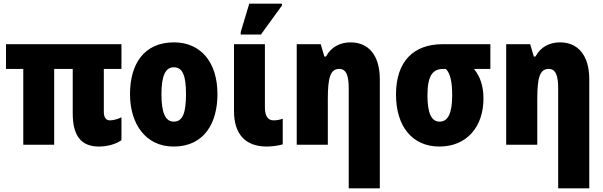

<svg xmlns="http://www.w3.org/2000/svg" viewBox="-20 -796 3315 1056"><path d="M524 10C569 10 618 -3 648 -25V-151C629 -141 603 -134 584 -134C565 -134 551 -148 551 -181V-417H648V-553H13V-417H108V0H278V-417H380V-172C380 -51 425 10 524 10Z M1176 -278C1176 -460 1079 -563 937 -563C772 -563 695 -444 695 -278C695 -120 777 10 935 10C1106 10 1176 -123 1176 -278ZM868 -277C868 -378 889 -426 936 -426C986 -426 1003 -377 1003 -278C1003 -178 986 -127 936 -127C888 -127 868 -179 868 -277Z M1304 -606H1415L1531 -766V-776H1351L1304 -620ZM1445 10C1473 10 1508 6 1535 -2V-143C1517 -137 1502 -134 1485 -134C1455 -134 1437 -155 1437 -206V-553H1267V-185C1267 -61 1327 9 1445 10Z M1898 240H2069V-360C2069 -493 2006 -563 1908 -563C1851 -563 1801 -538 1773 -485H1764L1744 -553H1612V0H1783V-250C1783 -370 1797 -417 1846 -417C1885 -417 1898 -379 1898 -310Z M2397 10C2549 10 2639 -101 2639 -253C2639 -323 2622 -373 2587 -417H2677V-553H2415C2254 -553 2158 -458 2158 -276C2158 -104 2245 10 2397 10ZM2398 -127C2353 -127 2331 -173 2331 -271C2331 -381 2360 -417 2419 -417H2432C2456 -394 2467 -347 2467 -272C2467 -173 2444 -127 2398 -127Z M3050 240H3221V-360C3221 -493 3158 -563 3060 -563C3003 -563 2953 -538 2925 -485H2916L2896 -553H2764V0H2935V-250C2935 -370 2949 -417 2998 -417C3037 -417 3050 -379 3050 -310Z"/></svg>

Font: Noto Sans Condensed Black
Style: Regular
Weight: 900
Width: 3
Designer: Monotype Design Team
Foundry: Monotype Imaging Inc.
Version: Version 2.013